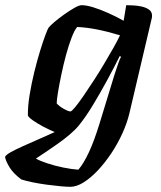

<svg xmlns="http://www.w3.org/2000/svg" viewBox="-86 -520 622 740"><path d="M185 200Q171 200 146.8 197.8Q122.5 195.5 94.5 191.8Q66.5 188 40.5 182.8Q14.5 177.5 -4 171.5Q-35.5 148 -50 123.5Q-64.5 99 -66.5 85Q-64.5 78 -45.8 67.2Q-27 56.5 1.5 43.8Q30 31 62.5 16.8Q95 2.5 125 -11Q103.5 -20 80.2 -32.2Q57 -44.5 40.2 -56.5Q23.5 -68.5 21.5 -75Q21 -111 28.2 -154.8Q35.5 -198.5 46.2 -242.5Q57 -286.5 68.5 -323.8Q80 -361 89 -385Q98 -409 101 -413Q107 -421 123.5 -435Q140 -449 161 -464Q182 -479 200.5 -489.5Q219 -500 228.5 -500Q247.5 -500 274.5 -491.5Q301.5 -483 331.8 -469.5Q362 -456 390.5 -440L400.5 -500Q410 -500 426.5 -499.2Q443 -498.5 460 -494.8Q477 -491 488.5 -482.8Q500 -474.5 500 -459.5Q500 -457.5 499.8 -454.2Q499.5 -451 498.5 -448L413 -84.5Q404 -46.5 385.8 -6.2Q367.5 34 343 70.8Q318.5 107.5 291 136.8Q263.5 166 236.2 183Q209 200 185 200ZM216 134Q236 111 256.5 67.2Q277 23.5 298 -45L355.5 -233Q363.5 -257.5 370 -276.2Q376.5 -295 380.5 -301L375.5 -304Q354.5 -261.5 327 -210.8Q299.5 -160 271.2 -113.5Q243 -67 217 -35.5Q203 -18.5 181.2 -0.2Q159.5 18 135 35.2Q110.5 52.5 88.8 67Q67 81.5 52.5 91Q66 99.5 95.5 109.2Q125 119 158.2 125.8Q191.5 132.5 216 134ZM185.5 -90.5Q190 -90.5 203.5 -106.8Q217 -123 235.5 -150Q254 -177 275 -209.2Q296 -241.5 315.8 -274.8Q335.5 -308 351.8 -336.8Q368 -365.5 376.5 -384Q326.5 -399 286.2 -406.8Q246 -414.5 211.5 -416Q201 -404 189.8 -374.5Q178.5 -345 168.2 -307Q158 -269 150 -230.5Q142 -192 137.2 -162.5Q132.5 -133 132.5 -121.5Q142 -110.5 159.8 -100.5Q177.5 -90.5 185.5 -90.5Z"/></svg>

Font: Texturina Medium
Style: Italic
Weight: 500
Italic angle: -11°
Designer: Guillermo Torres Carreño
Foundry: Omnibus-Type
Version: Version 1.002